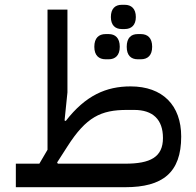

<svg xmlns="http://www.w3.org/2000/svg" viewBox="-20 -780 817 800"><path d="M554 -533H567C595 -533 614 -549 614 -585C614 -622 595 -638 567 -638H554C526 -638 508 -622 508 -585C508 -549 526 -533 554 -533ZM420 -533H433C460 -533 479 -549 479 -585C479 -622 460 -638 433 -638H420C392 -638 373 -622 373 -585C373 -549 392 -533 420 -533ZM487 -659H500C527 -659 546 -675 546 -709C546 -744 527 -760 500 -760H487C460 -760 442 -744 442 -709C442 -675 460 -659 487 -659ZM46 0H502C657 0 735 -60 735 -211C735 -341 658 -420 524 -420C423 -420 337 -383 254 -276L249 -278L261 -395V-740H178V-156L144 -98H46ZM261 -170C339 -292 400 -322 509 -322H539C617 -322 659 -282 659 -205C659 -125 606 -98 502 -98H221L218 -103Z"/></svg>

Font: IBM Plex Arabic Text
Style: Regular
Weight: 450
Designer: Mike Abbink, Paul van der Laan, Pieter van Rosmalen, Wael Morcos, Khajak Apelian
Foundry: Bold Monday
Version: Version 1.0